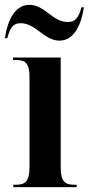

<svg xmlns="http://www.w3.org/2000/svg" viewBox="-42 -774 367 794"><path d="M204 -606C264 -606 294 -671 305 -744H295C283 -701 270 -683 238 -683C175 -683 143 -754 80 -754C19 -754 -11 -689 -22 -616H-12C0 -660 12 -678 43 -678C107 -678 140 -606 204 -606ZM13 0H275V-10H265C227 -10 209 -23 209 -82V-536H12V-526H25C62 -526 80 -513 80 -456V-84C80 -24 63 -10 24 -10H13Z"/></svg>

Font: Noto Serif Display ExtraCondensed
Style: Bold
Weight: 700
Width: 2
Designer: Monotype Design Team
Foundry: Monotype Imaging Inc.
Version: Version 2.009